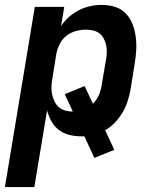

<svg xmlns="http://www.w3.org/2000/svg" viewBox="-31 -548 651 783"><path d="M-11 215 111 -520H231L218 -442Q232 -463 251 -479.5Q270 -496 292 -507Q314 -518 337.5 -523Q361 -528 384 -528Q412 -528 438 -520Q464 -512 482 -493Q500 -474 509.5 -449.5Q519 -425 522.5 -398Q526 -371 524.5 -343Q523 -315 518 -287L502 -187Q498 -163 490.5 -138.5Q483 -114 470 -91.5Q457 -69 439 -49.5Q421 -30 398 -17L435 63L354 96L313 8Q310 8 307 8Q304 8 301 8Q275 8 251 2Q227 -4 208.5 -18.5Q190 -33 178.5 -54Q167 -75 161 -98L109 215ZM266 -93 233 -164 314 -197 348 -125Q364 -141 372.5 -161.5Q381 -182 384 -203L401 -303Q404 -319 404.5 -334Q405 -349 402 -363Q399 -377 392.5 -390Q386 -403 375 -411.5Q364 -420 349.5 -423.5Q335 -427 320 -427Q300 -427 279 -421.5Q258 -416 240.5 -402.5Q223 -389 213 -369.5Q203 -350 199 -330L183 -230Q180 -214 179 -197.5Q178 -181 181 -165.5Q184 -150 190.5 -136Q197 -122 208 -112Q219 -102 234.5 -97.5Q250 -93 266 -93Z"/></svg>

Font: Iosevka SS04 Extended
Style: Bold Italic
Weight: 700
Width: 7
Italic angle: -9°
Monospace: yes
Designer: Belleve Invis
Foundry: Belleve Invis
Version: Version 19.0.0; ttfautohint (v1.8.4)